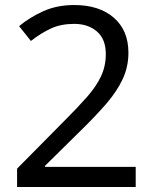

<svg xmlns="http://www.w3.org/2000/svg" viewBox="-20 -744 612 764"><path d="M520 0H48V-73L235 -262Q289 -316 326 -358Q363 -400 382 -440.5Q401 -481 401 -529Q401 -588 366 -618.5Q331 -649 275 -649Q223 -649 183.5 -631Q144 -613 103 -581L56 -640Q98 -675 152.5 -699.5Q207 -724 275 -724Q375 -724 433 -673.5Q491 -623 491 -534Q491 -478 468 -429Q445 -380 404 -332.5Q363 -285 308 -231L159 -84V-80H520Z"/></svg>

Font: Noto Sans Pau Cin Hau
Style: Regular
Weight: 400
Designer: Monotype Design Team
Foundry: Monotype Imaging Inc.
Version: Version 2.002; ttfautohint (v1.8.4.7-5d5b)